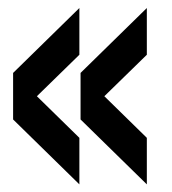

<svg xmlns="http://www.w3.org/2000/svg" viewBox="-20 -560 440 491"><path d="M183 -420 13.5 -254.5V-373.5L183 -539.5ZM183 -88.5 13.5 -254.5V-373.5L183 -207.5ZM355.5 -420 186 -254.5V-373.5L355.5 -539.5ZM355.5 -88.5 186 -254.5V-373.5L355.5 -207.5Z"/></svg>

Font: Big Shoulders
Style: Bold
Weight: 700
Designer: Patric King
Foundry: XO Type Co
Version: Version 2.002